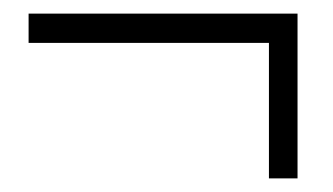

<svg xmlns="http://www.w3.org/2000/svg" viewBox="-20 -391 489 282"><path d="M22 -371H417V-129H375V-328H22Z"/></svg>

Font: Phudu Light ExtraBold
Style: Regular
Weight: 800
Version: Version 1.005;gftools[0.9.23]